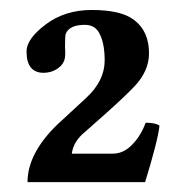

<svg xmlns="http://www.w3.org/2000/svg" viewBox="-20 -729 380 385"><path d="M33.2 -626Q33.2 -650.9 71.5 -679.9Q109.9 -709 164.1 -709Q223.6 -709 249.5 -688.5Q278.8 -666 278.8 -622.1Q278.8 -586.9 250 -556.2Q230 -535.2 193.8 -502.9L151.4 -465.3Q127 -445.8 124 -420.9H206.1Q228 -420.9 245.6 -439.5Q263.2 -458 272 -482.9Q292 -482.9 299.8 -477.1Q296.9 -448.2 271 -363.8H35.2Q35.2 -420.9 94.2 -478.5L152.8 -532.7Q189.9 -566.9 189.9 -607.9Q189.9 -644 178.2 -664.1Q169.4 -679.2 149.9 -679.2Q119.1 -679.2 111.8 -661.1Q110.4 -656.7 110.4 -637.7Q110.4 -636.2 110.4 -634Q110.4 -631.8 110.6 -630.1Q110.8 -628.4 110.8 -626.5Q110.8 -624.5 110.8 -623Q110.8 -619.6 110.6 -616.7Q110.4 -613.8 109.9 -611.8Q107.4 -599.6 95.2 -591.3Q83 -583 67.4 -583Q33.2 -583 33.2 -626Z"/></svg>

Font: Linux Libertine
Style: Bold
Weight: 700
Designer: Philipp H. Poll
Foundry: Philipp H. Poll
Version: Version 5.0.3